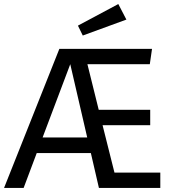

<svg xmlns="http://www.w3.org/2000/svg" viewBox="-32 -931 868 951"><path d="M354 -804 378 -755 594 -834 554 -911ZM476 -311H712V-387H457L401 -613H710L721 -689H262L-12 0H85L150 -173H418L458 0H762V-76H535ZM316 -613 400 -250H179Z"/></svg>

Font: Fira Sans
Style: Regular
Weight: 400
Designer: Carrois Corporate & Edenspiekermann AG
Foundry: Carrois Corporate GbR & Edenspiekermann AG
Version: Version 4.203